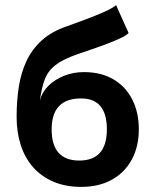

<svg xmlns="http://www.w3.org/2000/svg" viewBox="-20 -711 606 751"><path d="M483 -582Q475 -573 453 -562.5Q431 -552 401 -540.5Q371 -529 340 -518.5Q309 -508 283 -499Q226 -479 197 -456.5Q168 -434 155.5 -401.5Q143 -369 136 -318Q144 -350 169 -375Q194 -400 230.5 -414.5Q267 -429 308 -429Q376 -429 424 -400.5Q472 -372 497.5 -321.5Q523 -271 523 -205Q523 -137 495 -86Q467 -35 416.5 -7.5Q366 20 298 20Q236 20 188.5 -0.5Q141 -21 109 -57.5Q77 -94 61 -144Q45 -194 45 -254Q45 -316 53.5 -371Q62 -426 83.5 -472Q105 -518 143.5 -553Q182 -588 241 -608Q275 -620 315 -635Q355 -650 388.5 -665Q422 -680 434 -691ZM297 -326Q182 -326 182 -205Q182 -83 290 -83Q398 -83 398 -205Q398 -326 297 -326Z"/></svg>

Font: Podkova ExtraBold
Style: Regular
Weight: 800
Designer: Ilya Yudin
Foundry: Cyreal (www.cyreal.org)
Version: Version 2.103